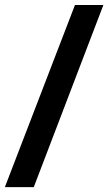

<svg xmlns="http://www.w3.org/2000/svg" viewBox="-57 -745 443 785"><path d="M365.7 -724.6 81.1 20H-37.1L249.5 -724.6Z"/></svg>

Font: Arimo
Style: Bold Italic
Weight: 700
Italic angle: -12°
Designer: Steve Matteson
Foundry: Monotype Imaging Inc.
Version: Version 1.33